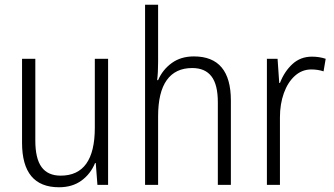

<svg xmlns="http://www.w3.org/2000/svg" viewBox="-20 -780 1407 810"><path d="M436 0H391L384 -92H381Q362 -46 323.5 -18Q285 10 229 10Q73 10 73 -178V-532H129V-187Q129 -111 155.5 -75Q182 -39 236 -39Q380 -39 380 -241V-532H436Z M647 -518Q647 -474 643 -442H647Q666 -486 704.5 -514Q743 -542 798 -542Q954 -542 954 -356V0H899V-349Q899 -423 872 -458Q845 -493 791 -493Q720 -493 683.5 -442Q647 -391 647 -289V0H592V-760H647Z M1354 -532 1345 -479Q1321 -487 1293 -487Q1254 -487 1224 -460Q1194 -433 1177.5 -387Q1161 -341 1161 -285V0H1106V-532H1151L1158 -430H1161Q1180 -479 1214 -510Q1248 -541 1296 -541Q1327 -541 1354 -532Z"/></svg>

Font: Noto Sans UI NarrowLight
Style: Regular
Weight: 300
Width: 4
Designer: Monotype Design Team
Foundry: Monotype Imaging Inc.
Version: Version 1.001